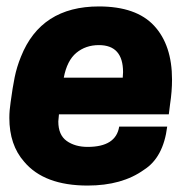

<svg xmlns="http://www.w3.org/2000/svg" viewBox="-20 -563 596 596"><path d="M252 13Q117 13 55 -61Q9 -113 9 -197Q9 -220 13 -246Q19 -291 25.5 -323Q32 -355 45 -387Q107 -543 287 -543Q403 -543 458.5 -483Q514 -423 514 -316Q514 -279 508 -240L504 -208H163L161 -186Q161 -144 187 -125.5Q213 -107 252 -107Q340 -107 350 -170H499Q487 -74 427 -36Q359 13 252 13ZM361 -322 362 -339Q362 -423 287 -423Q246 -423 217 -399Q188 -375 178 -322Z"/></svg>

Font: Tanohe Sans
Style: Bold Italic
Weight: 700
Designer: Village Type and Design LLC & Cristiano Sobral
Foundry: Cooper Hewitt Smithsonian Design Museum
Version: Version 1.00;September 29, 2021;FontCreator 13.0.0.2655 64-b